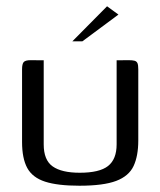

<svg xmlns="http://www.w3.org/2000/svg" viewBox="-20 -593 516 618"><path d="M120.7 -399V-128.2Q120.7 -77.7 149.5 -57.4Q178.3 -37 236.7 -37Q300.3 -37 327.8 -58.7Q355.4 -80.5 355.4 -128.5V-399Q356.4 -399 361.9 -399Q367.4 -399 373.8 -399.1Q380.2 -399.3 386.1 -399.3Q392 -399.3 393.8 -399.3Q406.2 -399.3 413 -397.5Q419.7 -395.7 422.4 -389.8Q425.1 -383.8 425.1 -369.9V-141Q425.1 -91.1 410 -58.7Q394.8 -26.2 353.9 -10.7Q313 4.8 235.7 4.8Q165.6 4.8 125.1 -8.3Q84.6 -21.5 67.8 -52.2Q51 -83 51 -136.2V-369.9Q51 -387.1 56.3 -393.2Q61.7 -399.3 78.5 -399.3Q89.5 -399.3 99.6 -399.1Q109.7 -399 120.7 -399ZM212.9 -460 324.6 -572.8 361.2 -546.1 245.2 -460Z"/></svg>

Font: Genos Thin
Style: Regular
Weight: 100
Designer: Robert E. Leuschke
Foundry: Robert E. Leuschke
Version: Version 1.010